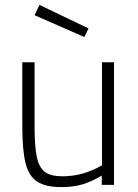

<svg xmlns="http://www.w3.org/2000/svg" viewBox="-20 -754 561 783"><path d="M71 0ZM71 -239V-500H121V-242Q121 -158 130 -114.5Q139 -71 163 -53Q187 -35 235 -35Q319 -35 396 -80V-500H445V0H395V-38Q355 -14 317.5 -2.5Q280 9 230 9Q166 9 132 -13Q98 -35 84.5 -87.5Q71 -140 71 -239ZM121 -692 141 -734 341 -638 324 -603Z"/></svg>

Font: Cairo Light
Style: Regular
Weight: 300
Designer: Mohamed Gaber, the designers of Titillium
Foundry: Kief Type Foundry
Version: Version 2.009; ttfautohint (v1.5.33-1714) -l 8 -r 50 -G 200 